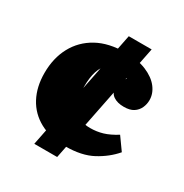

<svg xmlns="http://www.w3.org/2000/svg" viewBox="-160 -778 898 938"><g transform="rotate(30 289.0 -309.0)"><path d="M162 34 299 -652H428L291 34ZM299 -31Q213 -31 153.5 -63.5Q94 -96 63 -154.5Q32 -213 32 -291Q32 -375 66.5 -439Q101 -503 166 -539Q231 -575 325 -575Q396 -575 444.5 -554.5Q493 -534 518 -501.5Q543 -469 543 -432Q543 -409 533.5 -388Q524 -367 504 -354Q484 -341 450 -341Q413 -341 390.5 -356.5Q368 -372 368 -401Q368 -412 373.5 -427Q379 -442 394 -469Q379 -477 363 -481Q347 -485 327 -485Q298 -485 277 -468.5Q256 -452 244.5 -417Q233 -382 233 -330Q233 -250 264 -209.5Q295 -169 359 -169Q396 -169 429.5 -179Q463 -189 503 -214L553 -144Q512 -96 451.5 -63.5Q391 -31 299 -31Z"/></g></svg>

Font: Literata 18pt ExtraBold
Style: Regular
Weight: 800
Designer: Latin by Veronika Burian and Jose Scaglione. Greek by Irene Vlachou. Cyrillic by Vera Evstafieva.
Foundry: TypeTogether
Version: Version 3.103;gftools[0.9.29]